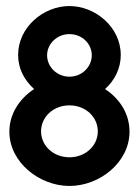

<svg xmlns="http://www.w3.org/2000/svg" viewBox="-20 -605 461 636"><path d="M11 -169C11 -67 111 11 210 11C310 11 409 -67 409 -169C409 -227 378 -277 328 -310C360 -339 380 -378 380 -423C380 -515 296 -585 210 -585C124 -585 40 -515 40 -423C40 -378 60 -340 93 -310C44 -278 11 -227 11 -169ZM116 -170C116 -217 156 -256 210 -256C264 -256 304 -217 304 -170C304 -123 264 -84 210 -84C156 -84 116 -123 116 -170ZM136 -422C136 -459 168 -492 210 -492C252 -492 284 -460 284 -422C284 -384 252 -351 210 -351C168 -351 136 -384 136 -422Z"/></svg>

Font: Charger Sport
Style: BlkNrw
Weight: 900
Designer: Jasper
Foundry: Cannot Into Space Fonts
Version: Version 1.1